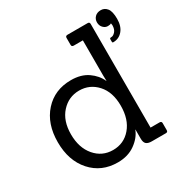

<svg xmlns="http://www.w3.org/2000/svg" viewBox="-172 -881 986 1025"><g transform="rotate(-30 321.0 -368.0)"><path d="M556 -567V-584Q556 -590 567 -590Q578 -590 590.5 -603.5Q603 -617 603 -643L601 -655Q596 -650 580 -650Q564 -650 551.5 -663Q539 -676 539 -696Q539 -716 552.5 -729.5Q566 -743 589 -743Q612 -743 627 -724Q642 -705 642 -659.5Q642 -614 619.5 -587.5Q597 -561 562 -561Q556 -561 556 -567ZM562 0H475Q452 0 441.5 -9.5Q431 -19 431 -42V-98H430Q414 -56 370 -24.5Q326 7 263 7Q163 7 100.5 -63Q38 -133 38 -246.5Q38 -360 100.5 -429.5Q163 -499 264 -499Q326 -499 367 -470.5Q408 -442 426 -401H427Q426 -421 426 -434V-651H370Q357 -651 357 -663V-706Q357 -718 370 -718H494Q506 -718 506 -706V-67H562Q574 -67 574 -55V-12Q574 0 562 0ZM120 -248Q120 -165 163.5 -114Q207 -63 274 -63Q341 -63 384 -113.5Q427 -164 427 -248Q427 -332 383 -380.5Q339 -429 274 -429Q209 -429 164.5 -380Q120 -331 120 -248Z"/></g></svg>

Font: Sanchez
Style: Regular
Weight: 400
Designer: Daniel Hernández
Foundry: LatinoType
Version: Version 1.001